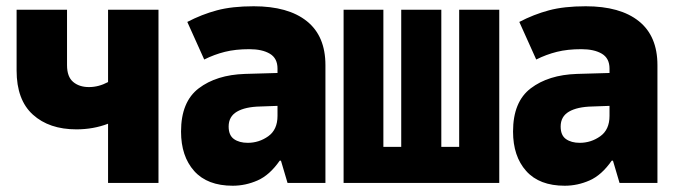

<svg xmlns="http://www.w3.org/2000/svg" viewBox="-20 -584 2160 613"><path d="M325 0V-189Q278 -171 224 -171Q137 -171 85 -218Q33 -265 33 -359V-553H194V-376Q194 -339 213.5 -322.5Q233 -306 264 -306Q295 -306 325 -322V-553H486V0Z M723 9Q642 9 600 -38Q558 -85 558 -164Q558 -259 614.5 -302Q671 -345 762 -348L866 -351V-365Q866 -398 841.5 -412.5Q817 -427 776 -427Q732 -427 698 -418.5Q664 -410 632 -394L578 -514Q624 -538 672.5 -551Q721 -564 790 -564Q900 -564 959.5 -516.5Q1019 -469 1019 -376V0H898L877 -71H873Q841 -25 802.5 -8Q764 9 723 9ZM771 -128Q807 -128 836.5 -149Q866 -170 866 -214V-246L811 -244Q763 -243 736.5 -227.5Q710 -212 710 -180Q710 -152 727 -140Q744 -128 771 -128Z M1077 0V-553H1204V-115H1261V-553H1389V-115H1446V-553H1574V0Z M1783 9Q1702 9 1660 -38Q1618 -85 1618 -164Q1618 -259 1674.5 -302Q1731 -345 1822 -348L1926 -351V-365Q1926 -398 1901.5 -412.5Q1877 -427 1836 -427Q1792 -427 1758 -418.5Q1724 -410 1692 -394L1638 -514Q1684 -538 1732.5 -551Q1781 -564 1850 -564Q1960 -564 2019.5 -516.5Q2079 -469 2079 -376V0H1958L1937 -71H1933Q1901 -25 1862.5 -8Q1824 9 1783 9ZM1831 -128Q1867 -128 1896.5 -149Q1926 -170 1926 -214V-246L1871 -244Q1823 -243 1796.5 -227.5Q1770 -212 1770 -180Q1770 -152 1787 -140Q1804 -128 1831 -128Z"/></svg>

Font: Noto Sans Mono Condensed Black
Style: Regular
Weight: 900
Width: 3
Designer: Monotype Design Team
Foundry: Monotype Imaging Inc.
Version: Version 2.014